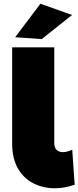

<svg xmlns="http://www.w3.org/2000/svg" viewBox="-20 -995 419 1026"><path d="M316 -182Q338 -182 366 -195L379 -8Q325 11 273 11Q211 11 159 -15Q107 -41 76 -94.5Q45 -148 45 -227V-742H270V-232Q270 -206 282.5 -194Q295 -182 316 -182ZM196 -975 365 -915 203 -786 61 -796Z"/></svg>

Font: Argentum Sans Black
Style: Regular
Weight: 900
Designer: Julieta Ulanovsky (Modified by Cristiano Sobral)
Foundry: Julieta Ulanovsky
Version: Version 1.000; ttfautohint (v1.5.65-e2d9)